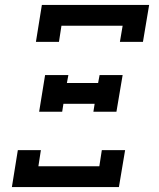

<svg xmlns="http://www.w3.org/2000/svg" viewBox="-20 -755 640 775"><path d="M464 -586 475 -651H228L218 -586H125L149 -735H582L557 -586ZM138 -304 162 -452H256L250 -420H376L382 -452H475L450 -304H357L362 -336H236L231 -304ZM28 0 52 -149H145L135 -84H381L391 -149H485L460 0Z"/></svg>

Font: Iosevka Etoile Medium Oblique
Style: Regular
Weight: 500
Italic angle: -9°
Designer: Belleve Invis
Foundry: Belleve Invis
Version: Version 15.5.2; ttfautohint (v1.8.4)